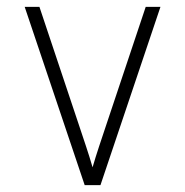

<svg xmlns="http://www.w3.org/2000/svg" viewBox="-20 -540 540 560"><path d="M227 0 52 -520H95L211 -173Q221 -143 231 -113Q241 -83 250 -52Q259 -83 269 -113Q279 -143 289 -173L405 -520H448L273 0Z"/></svg>

Font: Iosevka Extralight
Style: Regular
Weight: 200
Monospace: yes
Designer: Belleve Invis
Foundry: Belleve Invis
Version: Version 32.0.1; ttfautohint (v1.8.4)